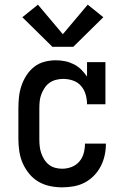

<svg xmlns="http://www.w3.org/2000/svg" viewBox="-20 -797 540 825"><path d="M247 8Q221 8 194.5 2.5Q168 -3 145 -16.5Q122 -30 105 -51Q88 -72 77.5 -96Q67 -120 63 -146.5Q59 -173 59 -200V-330Q59 -355 61.5 -379.5Q64 -404 72 -428Q80 -452 93.5 -473Q107 -494 126.5 -509.5Q146 -525 170.5 -531.5Q195 -538 220 -538Q240 -538 259.5 -534Q279 -530 297 -521Q315 -512 329 -498Q343 -484 354 -468V-530H433V-349H354Q354 -370 348 -391Q342 -412 328 -428Q314 -444 293.5 -451Q273 -458 251 -458Q236 -458 220.5 -454Q205 -450 192.5 -441Q180 -432 171.5 -419Q163 -406 157.5 -391.5Q152 -377 150.5 -361.5Q149 -346 149 -330V-200Q149 -185 150.5 -169.5Q152 -154 157 -139.5Q162 -125 170 -112Q178 -99 190 -89.5Q202 -80 217 -76Q232 -72 247 -72Q268 -72 287.5 -79.5Q307 -87 320.5 -102.5Q334 -118 339.5 -138Q345 -158 345 -179Q345 -179 345 -179.5Q345 -180 345 -180H435Q435 -179 435 -179Q435 -179 435 -178Q435 -153 429.5 -128.5Q424 -104 412.5 -82Q401 -60 383.5 -42Q366 -24 344 -12.5Q322 -1 297 3.5Q272 8 247 8ZM205 -596 76 -723 143 -777 250 -650 357 -777 424 -723 295 -596Z"/></svg>

Font: Iosevka Slab Medium
Style: Regular
Weight: 500
Monospace: yes
Designer: Belleve Invis
Foundry: Belleve Invis
Version: Version 11.1.1; ttfautohint (v1.8.3)